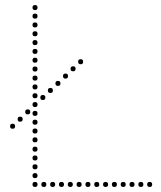

<svg xmlns="http://www.w3.org/2000/svg" viewBox="-20 -746 637 762"><path d="M150 -349Q140 -349 140 -359Q140 -369 150 -369Q160 -369 160 -359Q160 -349 150 -349ZM180 -377Q170 -377 170 -387Q170 -397 180 -397Q190 -397 190 -387Q190 -377 180 -377ZM210 -405Q200 -405 200 -415Q200 -425 210 -425Q220 -425 220 -415Q220 -405 210 -405ZM240 -434Q230 -434 230 -444Q230 -454 240 -454Q250 -454 250 -444Q250 -434 240 -434ZM270 -463Q260 -463 260 -473Q260 -483 270 -483Q280 -483 280 -473Q280 -463 270 -463ZM300 -491Q290 -491 290 -501Q290 -511 300 -511Q310 -511 310 -501Q310 -491 300 -491ZM30 -235Q20 -235 20 -245Q20 -255 30 -255Q40 -255 40 -245Q40 -235 30 -235ZM60 -263Q50 -263 50 -273Q50 -283 60 -283Q70 -283 70 -273Q70 -263 60 -263ZM90 -292Q80 -292 80 -302Q80 -312 90 -312Q100 -312 100 -302Q100 -292 90 -292ZM119 -706Q109 -706 109 -716Q109 -726 119 -726Q129 -726 129 -716Q129 -706 119 -706ZM119 -672Q109 -672 109 -682Q109 -692 119 -692Q129 -692 129 -682Q129 -672 119 -672ZM119 -637Q109 -637 109 -647Q109 -657 119 -657Q129 -657 129 -647Q129 -637 119 -637ZM119 -602Q109 -602 109 -612Q109 -622 119 -622Q129 -622 129 -612Q129 -602 119 -602ZM119 -567Q109 -567 109 -577Q109 -587 119 -587Q129 -587 129 -577Q129 -567 119 -567ZM119 -532Q109 -532 109 -542Q109 -552 119 -552Q129 -552 129 -542Q129 -532 119 -532ZM119 -497Q109 -497 109 -507Q109 -517 119 -517Q129 -517 129 -507Q129 -497 119 -497ZM119 -462Q109 -462 109 -472Q109 -482 119 -482Q129 -482 129 -472Q129 -462 119 -462ZM119 -426Q109 -426 109 -436Q109 -446 119 -446Q129 -446 129 -436Q129 -426 119 -426ZM119 -391Q109 -391 109 -401Q109 -411 119 -411Q129 -411 129 -401Q129 -391 119 -391ZM119 -356Q109 -356 109 -366Q109 -376 119 -376Q129 -376 129 -366Q129 -356 119 -356ZM119 -321Q109 -321 109 -331Q109 -341 119 -341Q129 -341 129 -331Q129 -321 119 -321ZM119 -286Q109 -286 109 -296Q109 -306 119 -306Q129 -306 129 -296Q129 -286 119 -286ZM119 -251Q109 -251 109 -261Q109 -271 119 -271Q129 -271 129 -261Q129 -251 119 -251ZM119 -216Q109 -216 109 -226Q109 -236 119 -236Q129 -236 129 -226Q129 -216 119 -216ZM119 -181Q109 -181 109 -191Q109 -201 119 -201Q129 -201 129 -191Q129 -181 119 -181ZM119 -144Q109 -144 109 -154Q109 -164 119 -164Q129 -164 129 -154Q129 -144 119 -144ZM119 -109Q109 -109 109 -119Q109 -129 119 -129Q129 -129 129 -119Q129 -109 119 -109ZM119 -74Q109 -74 109 -84Q109 -94 119 -94Q129 -94 129 -84Q129 -74 119 -74ZM119 -39Q109 -39 109 -49Q109 -59 119 -59Q129 -59 129 -49Q129 -39 119 -39ZM119 -4Q109 -4 109 -14Q109 -24 119 -24Q129 -24 129 -14Q129 -4 119 -4ZM154 -4Q144 -4 144 -14Q144 -24 154 -24Q164 -24 164 -14Q164 -4 154 -4ZM189 -4Q179 -4 179 -14Q179 -24 189 -24Q199 -24 199 -14Q199 -4 189 -4ZM224 -4Q214 -4 214 -14Q214 -24 224 -24Q234 -24 234 -14Q234 -4 224 -4ZM259 -4Q249 -4 249 -14Q249 -24 259 -24Q269 -24 269 -14Q269 -4 259 -4ZM294 -4Q284 -4 284 -14Q284 -24 294 -24Q304 -24 304 -14Q304 -4 294 -4ZM329 -4Q319 -4 319 -14Q319 -24 329 -24Q339 -24 339 -14Q339 -4 329 -4ZM364 -4Q354 -4 354 -14Q354 -24 364 -24Q374 -24 374 -14Q374 -4 364 -4ZM399 -4Q389 -4 389 -14Q389 -24 399 -24Q409 -24 409 -14Q409 -4 399 -4ZM434 -4Q424 -4 424 -14Q424 -24 434 -24Q444 -24 444 -14Q444 -4 434 -4ZM469 -4Q459 -4 459 -14Q459 -24 469 -24Q479 -24 479 -14Q479 -4 469 -4ZM504 -4Q494 -4 494 -14Q494 -24 504 -24Q514 -24 514 -14Q514 -4 504 -4ZM539 -4Q529 -4 529 -14Q529 -24 539 -24Q549 -24 549 -14Q549 -4 539 -4ZM574 -4Q564 -4 564 -14Q564 -24 574 -24Q584 -24 584 -14Q584 -4 574 -4Z"/></svg>

Font: Raleway Dots
Style: Regular
Weight: 400
Designer: Matt McInerney, Pablo Impallari, Rodrigo Fuenzalida, Brenda Gallo
Foundry: Matt McInerney, Pablo Impallari, Rodrigo Fuenzalida, Brenda Gallo
Version: Version 1.000